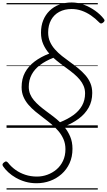

<svg xmlns="http://www.w3.org/2000/svg" viewBox="-53 -1035 867 1555"><path d="M243 449Q195 449 153 437Q111 425 76 405Q41 385 14.5 360.5Q-12 336 -28 312Q-34 303 -32.5 295.5Q-31 288 -20 280Q-9 271 -1.5 273Q6 275 14 285Q38 316 73 341Q108 366 152 380.5Q196 395 246 395Q290 395 331 380Q372 365 405 337Q438 309 457.5 267.5Q477 226 477 173Q477 129 461.5 93Q446 57 421 27.5Q396 -2 364.5 -28.5Q333 -55 299.5 -80Q266 -105 234.5 -131Q203 -157 177.5 -186.5Q152 -216 137 -251Q122 -286 122 -329Q122 -397 149.5 -448Q177 -499 227.5 -537Q278 -575 346 -601Q316 -635 297.5 -676.5Q279 -718 279 -770Q279 -826 297 -870.5Q315 -915 348 -947.5Q381 -980 426.5 -997.5Q472 -1015 528 -1015Q578 -1015 627 -996.5Q676 -978 718 -948Q760 -918 787 -883Q795 -874 793.5 -867Q792 -860 782 -852Q772 -844 764.5 -845Q757 -846 751 -853Q719 -886 683 -910.5Q647 -935 608 -948.5Q569 -962 527 -962Q470 -962 427 -939Q384 -916 360.5 -873Q337 -830 337 -772Q337 -730 352 -696.5Q367 -663 392.5 -634.5Q418 -606 449.5 -581Q481 -556 515.5 -531.5Q550 -507 581.5 -481Q613 -455 638.5 -426Q664 -397 679 -361.5Q694 -326 694 -282Q694 -215 665 -163.5Q636 -112 585 -74Q534 -36 466 -10Q496 26 515 70Q534 114 534 170Q534 235 510.5 286.5Q487 338 446 374.5Q405 411 353 430Q301 449 243 449ZM433 -45Q496 -70 541.5 -103Q587 -136 611.5 -179.5Q636 -223 636 -279Q636 -311 624.5 -338.5Q613 -366 593 -390Q573 -414 547.5 -435.5Q522 -457 493 -478Q464 -499 435 -521Q406 -543 379 -567Q316 -542 271.5 -508.5Q227 -475 203.5 -431Q180 -387 180 -332Q180 -300 191 -273Q202 -246 222 -222.5Q242 -199 267 -177.5Q292 -156 320.5 -135Q349 -114 378 -92Q407 -70 433 -45ZM0 490H739V500H0ZM0 -20H739V0H0ZM0 -505H739V-500H0ZM0 -1010H739V-1000H0Z"/></svg>

Font: Playwrite AU QLD Guides
Style: Regular
Weight: 400
Designer: Veronika Burian, José Scaglione
Foundry: TypeTogether
Version: Version 1.003